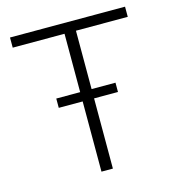

<svg xmlns="http://www.w3.org/2000/svg" viewBox="-105 -789 798 877"><g transform="rotate(-15 294.0 -350.0)"><path d="M154 -376H434V-332H154ZM566 -700V-652H321V0H267V-652H22V-700Z"/></g></svg>

Font: Space Grotesk Variable
Style: Regular
Weight: 400
Designer: Florian Karsten (Space Grotesk), Colophon Foundry (Space Mono)
Foundry: Florian Karsten
Version: Version 1.106